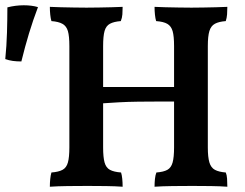

<svg xmlns="http://www.w3.org/2000/svg" viewBox="-141 -705 930 728"><path d="M445 3Q445 -12 446.5 -26.5Q448 -41 452 -51Q479 -53 493.5 -61Q508 -69 513.5 -89Q519 -109 519 -146V-530Q519 -568 513.5 -587Q508 -606 493.5 -614.5Q479 -623 451 -625Q448 -635 446.5 -649.5Q445 -664 445 -679Q463 -678 487 -677.5Q511 -677 537 -676.5Q563 -676 585 -676Q607 -676 631 -676.5Q655 -677 678 -677.5Q701 -678 721 -679Q721 -664 720 -650.5Q719 -637 715 -625Q689 -623 674 -615Q659 -607 653 -587.5Q647 -568 647 -530V-146Q647 -109 653 -89Q659 -69 674 -61Q689 -53 715 -51Q719 -42 720 -27.5Q721 -13 721 3Q694 1 659 0.5Q624 0 588 0Q552 0 513 0.5Q474 1 445 3ZM48 3Q48 -12 49.5 -26.5Q51 -41 54 -51Q81 -53 96 -61Q111 -69 116.5 -89Q122 -109 122 -146V-530Q122 -568 116.5 -587Q111 -606 96 -614.5Q81 -623 54 -625Q51 -635 49.5 -649.5Q48 -664 48 -679Q66 -678 90 -677.5Q114 -677 139.5 -676.5Q165 -676 187 -676Q210 -676 234 -676.5Q258 -677 281 -677.5Q304 -678 324 -679Q324 -664 323 -650.5Q322 -637 317 -625Q291 -623 276 -615Q261 -607 255.5 -587.5Q250 -568 250 -530V-146Q250 -109 255.5 -89Q261 -69 276 -61Q291 -53 318 -51Q321 -42 322.5 -27.5Q324 -13 324 3Q296 1 261.5 0.5Q227 0 191 0Q154 0 115.5 0.5Q77 1 48 3ZM245 -313V-375H524V-320Q497 -320 460 -320Q423 -320 383.5 -319.5Q344 -319 308 -317Q272 -315 245 -313ZM-60 -472Q-78 -472 -92.5 -474Q-107 -476 -121 -481Q-116 -531 -114.5 -581.5Q-113 -632 -113 -677Q-98 -681 -82 -683Q-66 -685 -51 -685Q-20 -685 3 -678Q-16 -628 -31 -578.5Q-46 -529 -60 -472Z"/></svg>

Font: Vollkorn SemiBold
Style: Regular
Weight: 600
Designer: Friedrich Althausen
Foundry: Friedrich Althausen
Version: Version 5.000